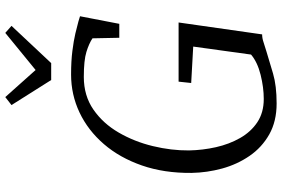

<svg xmlns="http://www.w3.org/2000/svg" viewBox="-186 -848 1042 709"><g transform="rotate(-90 334.5 -493.0)"><path d="M307.5 8Q241.5 8 193.2 -19.2Q145 -46.5 113.8 -92Q82.5 -137.5 67.2 -193.2Q52 -249 51 -306Q50 -407.5 78.5 -489.5Q107 -571.5 157.5 -630Q208 -688.5 274 -719.8Q340 -751 414 -751Q464 -751 501.5 -746.2Q539 -741.5 565.8 -735.2Q592.5 -729 610 -724Q615 -722.5 619.8 -721Q624.5 -719.5 629.5 -718L601.5 -573H550L548 -672Q528.5 -685 497.5 -694.5Q466.5 -704 405.5 -704Q336 -704 284.8 -668.5Q233.5 -633 200 -575.2Q166.5 -517.5 150 -449.2Q133.5 -381 134 -315.5Q135 -265 146 -216Q157 -167 179.8 -127Q202.5 -87 238.2 -63.2Q274 -39.5 324 -39.5Q366.5 -39.5 413.5 -51.2Q460.5 -63 488 -86.5L517.5 -300L383 -307.5L388 -354H606.5L562.5 -45.5Q548.5 -45.5 534 -40.5Q519.5 -35.5 499 -29.5Q462.5 -18.5 417.8 -5.2Q373 8 307.5 8ZM394 -824.5 301.5 -971 331 -994Q356 -966 381 -938Q406 -910 431 -882Q465 -910 499.5 -938Q534 -966 568 -994L594 -971L456.5 -824.5Z"/></g></svg>

Font: Merriweather Light
Style: Italic
Weight: 300
Italic angle: -7.8°
Designer: Eben Sorkin
Foundry: Eben Sorkin
Version: Version 2.101